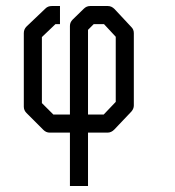

<svg xmlns="http://www.w3.org/2000/svg" viewBox="-20 -490 580 637"><path d="M272 -50V127H212V-50H145Q133 -50 124 -59L68 -115Q59 -124 59 -136V-380Q59 -393 68 -402L131 -462Q139 -470 152 -470H179V-410H164L119 -367V-148L157 -110H212V-404Q212 -416 221 -425L258 -461Q267 -470 279 -470H338Q350 -470 360 -460L416 -400Q424 -392 424 -380V-140Q424 -129.5 416 -120L359 -60Q349 -50 337 -50ZM272 -110H324L364 -152V-368L325 -410H291L272 -391Z"/></svg>

Font: 3270 Nerd Font
Style: Regular
Weight: 400
Monospace: yes
Version: Version 3.0.1;Nerd Fonts 3.3.0